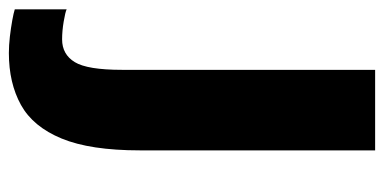

<svg xmlns="http://www.w3.org/2000/svg" viewBox="-282 -366 845 422"><g transform="rotate(90 140.0 -154.5)"><path d="M-51 235V121Q-45 124 -24.2 127.5Q-3.5 131 15 131Q48 131 65 103.2Q82 75.5 82 -1V-557H259V-40Q259 69 233 132Q207 195 159 221.5Q111 248 45 248Q28.5 248 9 245.8Q-10.5 243.5 -27 240.5Q-43.5 237.5 -51 235Z"/></g></svg>

Font: Koeln Type Sans ExtraBold
Style: Regular
Weight: 800
Designer: Eben Sorkin
Foundry: Eben Sorkin
Version: Version 2.001